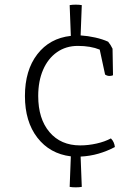

<svg xmlns="http://www.w3.org/2000/svg" viewBox="-20 -734 600 824"><path d="M279 68 284 -63Q194 -74 140.5 -143Q87 -212 87 -322Q87 -432 140 -501Q193 -570 284 -580L279 -712Q284 -713 291 -713.5Q298 -714 305 -714Q312 -714 319 -713.5Q326 -713 331 -712L326 -582Q357 -580 388.5 -573Q420 -566 444 -555Q455 -542 463 -525L465 -411Q458 -408 450 -408Q440 -408 431 -414L408 -521Q369 -537 314 -537Q263 -537 224.5 -510Q186 -483 165 -434.5Q144 -386 144 -322Q144 -224 192.5 -167Q241 -110 324 -110Q359 -110 394.5 -118Q430 -126 456 -140Q464 -132 468 -122.5Q472 -113 473 -103Q439 -85 402.5 -74.5Q366 -64 326 -62L331 68Q326 69 319 69.5Q312 70 305 70Q298 70 291 69.5Q284 69 279 68Z"/></svg>

Font: Scope One
Style: Regular
Weight: 400
Designer: Dalton Maag Ltd
Foundry: Dalton Maag Ltd
Version: Version 1.002; ttfautohint (v1.4.1) -l 11 -r 50 -G 50 -x 14 